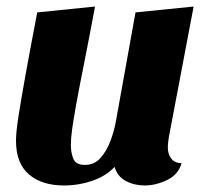

<svg xmlns="http://www.w3.org/2000/svg" viewBox="-20 -548 631 588"><path d="M176 20Q108 20 68.5 -14Q29 -48 29 -117Q29 -142 36 -188Q43 -234 57 -312Q71 -390 94 -510L271 -528Q251 -421 236.5 -348.5Q222 -276 213.5 -229Q205 -182 201 -153Q197 -124 197 -104Q197 -81 204.5 -62Q212 -43 240 -43Q269 -43 288 -64.5Q307 -86 318.5 -117Q330 -148 335 -177L395 -510L573 -528L499 -138Q497 -129 495.5 -117Q494 -105 494 -96Q494 -77 504 -63Q514 -49 536 -48Q526 -13 491.5 3.5Q457 20 423 20Q391 20 365 6Q339 -8 331 -37Q305 -9 263 5.5Q221 20 176 20Z"/></svg>

Font: Sansita Swashed
Style: Bold
Weight: 700
Designer: Pablo Cosgaya
Foundry: Omnibus-Type
Version: Version 1.003; ttfautohint (v1.8.3)